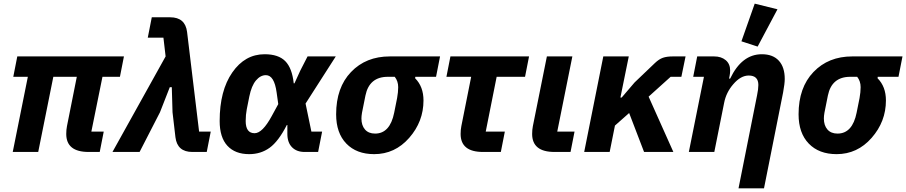

<svg xmlns="http://www.w3.org/2000/svg" viewBox="-20 -835 4979 1055"><path d="M528 0H467Q344 0 344 -99Q344 -122 348 -142L402 -413H273L190 0H50L133 -413H53L75 -525H661L639 -413H543L482 -112H550Z M890 -525 878 -628H792L814 -740H915Q998 -740 1008 -659L1074 -112H1138L1116 0H1037Q954 0 944 -81L928 -218L924 -356H913L859 -218L747 0H598Z M1750 -112 1728 0H1654Q1610 0 1584.5 -26Q1559 -52 1559 -99V-148H1556Q1510 -58 1461.5 -23Q1413 12 1349 12Q1272 12 1229.5 -34Q1187 -80 1187 -170Q1187 -337 1256.5 -437Q1326 -537 1434 -537Q1510 -537 1547.5 -499Q1585 -461 1594 -377H1598L1630 -447L1670 -525H1825L1659 -266L1691 -112ZM1379 -103Q1422 -103 1473 -197L1509 -263L1500 -327Q1487 -422 1441 -422Q1411 -422 1386.5 -393Q1362 -364 1350 -305L1336 -235Q1330 -204 1330 -170Q1330 -103 1379 -103Z M2376 -413H2262L2261 -405Q2307 -359 2307 -283Q2307 -167 2228.5 -77.5Q2150 12 2036 12Q1939 12 1883 -46Q1827 -104 1827 -207Q1827 -354 1909 -439.5Q1991 -525 2122 -525H2398ZM2149 -413H2111Q2009 -413 1988 -310L1969 -215Q1966 -197 1966 -184Q1966 -146 1985.5 -123.5Q2005 -101 2041 -101Q2123 -101 2146 -216L2162 -296Q2168 -329 2168 -356Q2168 -389 2149 -413Z M2732 0H2634Q2511 0 2511 -99Q2511 -122 2515 -142L2569 -413H2433L2455 -525H2887L2865 -413H2709L2649 -112H2754Z M3137 -112 3115 0H3027Q2904 0 2904 -99Q2904 -122 2908 -142L2985 -525H3125L3042 -112Z M3519 0 3437 -214 3359 -145 3330 0H3190L3295 -525H3435L3389 -299H3396L3467 -382L3579 -489Q3601 -510 3622.5 -517.5Q3644 -525 3677 -525H3747L3724 -413H3665L3544 -304L3680 0Z M4252 -784 4143 -579 4054 -608 4127 -815ZM3905 0H3765L3848 -413H3789L3811 -525H3904Q3943 -525 3967.5 -504.5Q3992 -484 3992 -448Q3992 -433 3989 -418L3986 -403H3992Q4056 -537 4166 -537Q4227 -537 4259.5 -501.5Q4292 -466 4292 -401Q4292 -376 4283 -327L4178 200H4038L4140 -312Q4147 -345 4147 -368Q4147 -420 4094 -420Q4050 -420 4009 -372Q3970 -327 3959 -270Z M4917 -413H4803L4802 -405Q4848 -359 4848 -283Q4848 -167 4769.5 -77.5Q4691 12 4577 12Q4480 12 4424 -46Q4368 -104 4368 -207Q4368 -354 4450 -439.5Q4532 -525 4663 -525H4939ZM4690 -413H4652Q4550 -413 4529 -310L4510 -215Q4507 -197 4507 -184Q4507 -146 4526.5 -123.5Q4546 -101 4582 -101Q4664 -101 4687 -216L4703 -296Q4709 -329 4709 -356Q4709 -389 4690 -413Z"/></svg>

Font: Aneliza
Style: Bold Italic
Weight: 700
Italic angle: -11.31°
Designer: Mike Abbink, Paul van der Laan, Pieter van Rosmalen
Foundry: Bold Monday
Version: Version 3.0